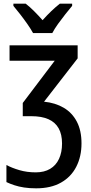

<svg xmlns="http://www.w3.org/2000/svg" viewBox="-20 -786 496 1046"><path d="M403 -539V-468L220 -232Q281 -226 327 -199Q373 -172 398.5 -123.5Q424 -75 424 -5Q424 67 395.5 122.5Q367 178 312 209Q257 240 177 240Q141 240 111.5 235.5Q82 231 58 223Q34 215 15 206V113Q45 129 86 141Q127 153 175 153Q221 153 253 134Q285 115 301.5 79.5Q318 44 318 -4Q318 -54 299.5 -87Q281 -120 244 -136.5Q207 -153 151 -153H104V-225L278 -455H32V-539ZM373 -754Q357 -735 336 -708.5Q315 -682 296 -655.5Q277 -629 265 -606H160Q148 -628 129.5 -654.5Q111 -681 90.5 -707.5Q70 -734 53 -754V-766H120Q142 -749 165.5 -725.5Q189 -702 212 -676Q237 -704 259.5 -725.5Q282 -747 306 -766H373Z"/></svg>

Font: Noto Sans Display SemiCondensed Medium
Style: Regular
Weight: 500
Width: 4
Designer: Monotype Design Team
Foundry: Monotype Imaging Inc.
Version: Version 2.003